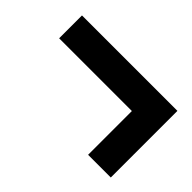

<svg xmlns="http://www.w3.org/2000/svg" viewBox="-69 -667 760 760"><g transform="rotate(45 311.0 -286.5)"><path d="M580.1 -473.1V-100.1H453.1V-345.2H45.9V-473.1Z"/></g></svg>

Font: BioRhyme ExtraBold
Style: Regular
Weight: 800
Designer: Aoife Mooney
Foundry: Aoife Mooney Type
Version: Version 1.500;PS 001.500;hotconv 1.0.88;makeotf.lib2.5.64775